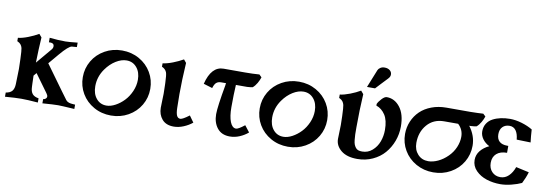

<svg xmlns="http://www.w3.org/2000/svg" viewBox="-54 -1069 4085 1434"><g transform="rotate(10 1988.0 -352.0)"><path d="M14.6 1.5V-30.3Q47.4 -35.2 62.3 -53Q77.1 -70.8 78.1 -106Q81.1 -196.8 81.1 -220.7Q81.1 -238.3 79.1 -294.9Q76.7 -361.8 72.8 -377.9Q65.9 -407.2 39.6 -419.9Q36.6 -421.4 33.2 -422.9V-448.7Q66.4 -452.1 109.4 -469Q152.3 -485.8 186 -505.4L206.1 -481.9Q200.2 -393.1 197.8 -289.6L299.3 -410.2Q306.6 -418.9 306.6 -432.6Q306.6 -438.5 304.7 -442.9Q302.7 -447.3 299.6 -449.7Q296.4 -452.1 292.7 -453.6Q289.1 -455.1 284.7 -455.6Q280.3 -456.1 277.3 -456.1Q274.4 -456.1 270.5 -456.1L267.1 -455.6V-490.2Q331.5 -483.4 387.2 -483.4Q411.1 -483.4 479 -490.7V-457L441.9 -454.1Q417.5 -452.1 354 -377Q347.7 -369.1 325.2 -342.8Q302.7 -316.4 289.6 -300.8L427.2 -111.3Q447.3 -84 469.7 -53.7Q473.1 -49.3 477.1 -45.9Q481 -42.5 486.6 -40.3Q492.2 -38.1 495.8 -36.6Q499.5 -35.2 506.8 -34.2Q514.2 -33.2 517.1 -33Q520 -32.7 529.1 -32Q538.1 -31.2 540.5 -31.2V1.5Q439 -4.9 417.5 -4.9Q382.8 -4.9 298.3 1.5V-30.3Q309.1 -31.2 317.1 -37.8Q325.2 -44.4 325.2 -53.7Q325.2 -64.5 314.5 -78.6Q301.3 -96.7 267.8 -142.8Q234.4 -189 216.3 -213.4Q210 -205.6 197.3 -190.9Q197.8 -181.6 198.2 -162.6Q198.7 -143.6 199.2 -129.4Q199.7 -115.2 200.2 -106Q201.2 -70.8 216.3 -53Q231.4 -35.2 263.7 -30.3V1.5Q184.1 -4.9 139.2 -4.9Q94.2 -4.9 14.6 1.5Z M594.7 -120.4Q561.5 -176.8 561.5 -244.1Q561.5 -311.5 594.7 -367.9Q627.9 -424.3 686.8 -457.5Q745.6 -490.7 817.4 -490.7Q889.2 -490.7 948 -457.5Q1006.8 -424.3 1040 -367.9Q1073.2 -311.5 1073.2 -244.1Q1073.2 -176.8 1040 -120.4Q1006.8 -64 948 -30.8Q889.2 2.4 817.4 2.4Q745.6 2.4 686.8 -30.8Q627.9 -64 594.7 -120.4ZM708 -326.2Q665 -265.6 665 -193.4Q665 -135.7 694.6 -100.3Q724.1 -64.9 771.5 -64.9Q803.2 -64.9 838.4 -83.7Q873.5 -102.5 902.8 -133.1Q932.1 -163.6 951.2 -206.8Q970.2 -250 970.2 -294.9Q970.2 -352.1 940.4 -387.7Q910.6 -423.3 863.3 -423.3Q823.7 -423.3 782 -397.5Q740.2 -371.6 708 -326.2Z M1177.7 -225.6Q1177.7 -255.4 1176.3 -293.5Q1176.3 -298.3 1175.8 -308.1Q1173.8 -369.1 1167 -387.2Q1157.2 -411.6 1130.4 -422.9V-448.7Q1163.6 -452.6 1206.5 -469.2Q1249.5 -485.8 1283.2 -505.4L1302.7 -481.9Q1294.4 -349.1 1294.4 -244.1Q1294.4 -190.9 1295.9 -139.6Q1296.9 -99.6 1305.4 -81.5Q1314 -63.5 1332.5 -63.5Q1349.6 -63.5 1398.9 -100.6L1433.6 -52.2Q1405.3 -28.8 1367.7 -13.2Q1330.1 2.4 1293.5 2.4Q1234.9 2.4 1204.8 -33Q1174.8 -68.4 1174.8 -120.1Q1174.8 -143.6 1176.3 -178.2Q1177.7 -212.9 1177.7 -225.6Z M1786.6 -384.8H1771H1749H1697.8Q1693.4 -313 1693.4 -215.3Q1693.4 -145.5 1709.7 -104.5Q1726.1 -63.5 1754.9 -63.5Q1772 -63.5 1818.8 -100.6L1856.4 -52.2Q1829.1 -28.3 1792.7 -12.9Q1756.3 2.4 1718.8 2.4Q1656.2 2.4 1623.3 -39.3Q1590.3 -81.1 1590.3 -144.5Q1590.3 -200.2 1621.1 -371.1L1620.6 -370.6Q1621.1 -374 1623 -384.8H1586.4Q1563.5 -384.8 1549.8 -373Q1536.1 -361.3 1527.3 -331.1L1460 -351.6Q1494.1 -488.3 1586.4 -488.3H1749Q1807.6 -488.3 1857.4 -492.2L1876 -473.6Q1869.1 -451.7 1855.7 -428.2Q1842.3 -404.8 1824.2 -389.6Q1810.5 -386.2 1786.6 -385.3Z M1936.5 -120.4Q1903.3 -176.8 1903.3 -244.1Q1903.3 -311.5 1936.5 -367.9Q1969.7 -424.3 2028.6 -457.5Q2087.4 -490.7 2159.2 -490.7Q2231 -490.7 2289.8 -457.5Q2348.6 -424.3 2381.8 -367.9Q2415 -311.5 2415 -244.1Q2415 -176.8 2381.8 -120.4Q2348.6 -64 2289.8 -30.8Q2231 2.4 2159.2 2.4Q2087.4 2.4 2028.6 -30.8Q1969.7 -64 1936.5 -120.4ZM2049.8 -326.2Q2006.8 -265.6 2006.8 -193.4Q2006.8 -135.7 2036.4 -100.3Q2065.9 -64.9 2113.3 -64.9Q2145 -64.9 2180.2 -83.7Q2215.3 -102.5 2244.6 -133.1Q2273.9 -163.6 2293 -206.8Q2312 -250 2312 -294.9Q2312 -352.1 2282.2 -387.7Q2252.4 -423.3 2205.1 -423.3Q2165.5 -423.3 2123.8 -397.5Q2082 -371.6 2049.8 -326.2Z M2685.1 2.4Q2606 2.4 2562.3 -33.4Q2518.6 -69.3 2518.6 -120.1Q2518.6 -141.1 2520 -170.9Q2521.5 -200.7 2521.5 -225.6Q2521.5 -253.9 2520 -292.5Q2517.6 -360.4 2513.7 -376.5Q2506.8 -407.2 2480.5 -419.9Q2477.5 -421.4 2474.1 -422.9V-448.7Q2507.3 -452.6 2550.3 -469.2Q2593.3 -485.8 2626.5 -505.4L2646.5 -481.9Q2639.2 -360.4 2639.2 -230Q2639.2 -195.8 2639.6 -176.3Q2640.1 -156.7 2642.6 -134.3Q2645 -111.8 2649.7 -100.1Q2654.3 -88.4 2662.4 -77.6Q2670.4 -66.9 2682.6 -62.7Q2694.8 -58.6 2712.4 -58.6Q2755.9 -58.6 2788.6 -87.2Q2821.3 -115.7 2836.9 -157.7Q2852.5 -199.7 2852.5 -246.1Q2852.5 -319.8 2825.9 -360.4Q2799.3 -400.9 2757.8 -415V-427.7Q2766.1 -446.3 2786.9 -468.5Q2807.6 -490.7 2824.2 -490.7Q2883.8 -490.7 2924.6 -438.2Q2965.3 -385.7 2965.3 -292Q2965.3 -234.9 2945.6 -181.9Q2925.8 -128.9 2890.4 -87.9Q2855 -46.9 2801.5 -22.2Q2748 2.4 2685.1 2.4ZM2725.6 -540H2664.6L2719.7 -677.2Q2724.1 -688 2737.5 -696.8Q2751 -705.6 2770 -705.6Q2793.9 -705.6 2809.3 -693.4Q2824.7 -681.2 2824.7 -661.6Q2824.7 -645 2811 -631.3H2811.5Q2797.4 -616.7 2768.3 -585.7Q2739.3 -554.7 2725.6 -540Z M3483.9 -387.2H3466.8Q3517.6 -319.8 3517.6 -244.1Q3517.6 -176.8 3484.4 -120.4Q3451.2 -64 3392.1 -30.8Q3333 2.4 3261.2 2.4Q3189.5 2.4 3130.6 -30.8Q3071.8 -64 3038.6 -120.4Q3005.4 -176.8 3005.4 -244.1Q3005.4 -294.9 3024.7 -340.1Q3043.9 -385.3 3078.4 -418.7Q3112.8 -452.1 3164.1 -471.4Q3215.3 -490.7 3276.4 -490.7H3457Q3519.5 -491.7 3554.7 -494.1L3573.7 -476.1Q3566.9 -454.6 3553.2 -430.9Q3539.6 -407.2 3521.5 -392.1Q3507.8 -388.7 3483.9 -387.7ZM3422.9 -295.4Q3422.9 -350.1 3382.8 -387.2H3277.3Q3196.8 -387.2 3148.4 -331.3Q3100.1 -275.4 3100.1 -192.9Q3100.1 -140.6 3130.9 -106.9Q3161.6 -73.2 3210.4 -73.2Q3245.6 -73.2 3284.4 -91.3Q3323.2 -109.4 3356.4 -142.6Q3388.7 -174.8 3405.8 -215.1Q3422.9 -255.4 3422.9 -295.4Z M3550.8 -143.1Q3550.8 -182.1 3575.4 -212.9Q3600.1 -243.7 3641.1 -262.7Q3608.4 -279.3 3589.1 -305.9Q3569.8 -332.5 3569.8 -363.3Q3569.8 -397 3585.7 -422.4Q3601.6 -447.8 3628.9 -462.2Q3656.2 -476.6 3689 -483.6Q3721.7 -490.7 3758.8 -490.7Q3801.3 -490.7 3848.6 -476.6Q3896 -462.4 3931.2 -440.9Q3934.1 -389.6 3939.9 -343.8L3834 -346.7Q3830.1 -391.1 3812.5 -415Q3794.9 -439 3764.6 -439Q3731.4 -439 3711.7 -418.9Q3691.9 -398.9 3691.9 -362.8Q3691.9 -327.1 3712.4 -308.3Q3732.9 -289.6 3772.9 -289.6H3780.3V-237.3Q3729.5 -237.3 3701.2 -212.4Q3672.9 -187.5 3672.9 -143.1Q3672.9 -101.1 3697.8 -75.2Q3722.7 -49.3 3761.2 -49.3Q3797.4 -49.3 3824.2 -75.2Q3851.1 -101.1 3866.2 -144L3965.3 -122.1Q3952.6 -79.1 3930.2 -35.2Q3899.4 -20.5 3854.2 -9Q3809.1 2.4 3770 2.4Q3715.3 2.4 3666.5 -13.2Q3617.7 -28.8 3584.2 -62.7Q3550.8 -96.7 3550.8 -143.1Z"/></g></svg>

Font: Flanker
Style: Bold
Weight: 700
Designer: Flanker
Foundry: Flanker
Version: Version 2.021